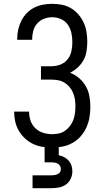

<svg xmlns="http://www.w3.org/2000/svg" viewBox="-20 -763 540 1003"><path d="M253 8Q227 8 201.5 4Q176 0 153 -11Q130 -22 111 -39.5Q92 -57 79 -79Q66 -101 60 -126Q54 -151 54 -177V-180H132V-178Q132 -154 140 -131.5Q148 -109 165.5 -92.5Q183 -76 206 -69Q229 -62 253 -62Q271 -62 288.5 -66Q306 -70 320.5 -80.5Q335 -91 346 -105.5Q357 -120 363 -136.5Q369 -153 371.5 -171Q374 -189 374 -207Q374 -225 371.5 -242.5Q369 -260 362.5 -276.5Q356 -293 344.5 -307Q333 -321 318 -330.5Q303 -340 285.5 -343.5Q268 -347 250 -347H194V-417H250Q274 -417 296.5 -426Q319 -435 333.5 -453.5Q348 -472 353 -495.5Q358 -519 358 -543Q358 -567 353 -590.5Q348 -614 334.5 -633.5Q321 -653 299 -663Q277 -673 253 -673Q231 -673 210 -665Q189 -657 174.5 -640.5Q160 -624 154 -602.5Q148 -581 148 -559V-555H70V-561Q70 -586 75.5 -610Q81 -634 92 -655.5Q103 -677 120 -694.5Q137 -712 158.5 -723Q180 -734 204.5 -738.5Q229 -743 253 -743Q279 -743 304 -738Q329 -733 351 -720Q373 -707 390 -687Q407 -667 417.5 -644Q428 -621 432 -595.5Q436 -570 436 -544Q436 -520 432 -495.5Q428 -471 416.5 -449.5Q405 -428 386.5 -411Q368 -394 346 -383Q372 -373 393.5 -354.5Q415 -336 428.5 -312Q442 -288 447 -260.5Q452 -233 452 -205Q452 -178 447.5 -150.5Q443 -123 431.5 -97.5Q420 -72 401.5 -51Q383 -30 359 -16.5Q335 -3 307.5 2.5Q280 8 253 8ZM250 220H150V153H250Q258 153 266 151.5Q274 150 281.5 146.5Q289 143 293.5 136Q298 129 298 121Q298 112 294 104.5Q290 97 282.5 92.5Q275 88 266.5 86.5Q258 85 250 85H213V-62H287V48Q302 51 315.5 58Q329 65 339 76.5Q349 88 353.5 102.5Q358 117 358 132Q358 152 349.5 170.5Q341 189 325 200.5Q309 212 289.5 216Q270 220 250 220Z"/></svg>

Font: Iosevka MaddieWtf
Style: Regular
Weight: 400
Monospace: yes
Designer: Belleve Invis
Foundry: Belleve Invis
Version: Version 31.3.0; ttfautohint (v1.8.3)